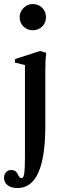

<svg xmlns="http://www.w3.org/2000/svg" viewBox="-57 -683 308 972"><path d="M108.9 -529.8Q81.1 -529.8 61.8 -548.8Q42.5 -567.9 42.5 -596.2Q42.5 -623 62.3 -642.8Q82 -662.6 108.9 -662.6Q137.2 -662.6 156.5 -643.6Q175.8 -624.5 175.8 -596.2Q175.8 -567.9 156.5 -548.8Q137.2 -529.8 108.9 -529.8ZM31.7 269Q0 269 -18.3 254.9Q-36.6 240.7 -36.6 217.3Q-36.6 200.7 -26.9 189.2Q-17.1 177.7 0 177.7Q22.9 177.7 32.2 197.8Q35.6 205.1 38.1 209Q40.5 212.9 43.9 215.8Q47.4 218.8 51.8 218.8Q63 218.8 66.2 192.1Q69.3 165.5 69.3 114.3V-353.5L18.6 -366.2V-383.8L145.5 -424.8L176.8 -416Q172.4 -379.4 172.4 -327.1V-44.9Q172.4 269 31.7 269Z"/></svg>

Font: Elstob 18pt SemiBold
Style: Regular
Weight: 600
Designer: Peter S. Baker
Version: Version 1.015